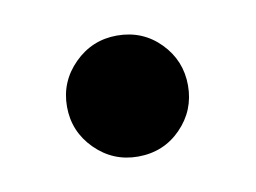

<svg xmlns="http://www.w3.org/2000/svg" viewBox="-35 -195 333 250"><g transform="rotate(-10 131.5 -70.0)"><path d="M51 -70Q51 -103 74.5 -126.5Q98 -150 131 -150Q165 -150 188 -126.5Q211 -103 211 -70Q211 -37 188 -13.5Q165 10 131 10Q98 10 74.5 -13.5Q51 -37 51 -70Z"/></g></svg>

Font: MedMera Sans Semibold
Style: Regular
Weight: 600
Designer: Kasper Nordkvist
Foundry: UNCUT.wtf
Version: Version 1.300